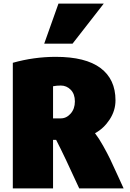

<svg xmlns="http://www.w3.org/2000/svg" viewBox="-20 -1029 723 1064"><path d="M665 15H419Q337 -165 291 -254H274V15H51V-681Q168 -714 289 -714Q454 -714 537 -652Q620 -590 620 -473Q620 -416 587.5 -366.5Q555 -317 507 -291V-290Q528 -263 551.5 -221Q575 -179 590 -148Q605 -117 630.5 -60.5Q656 -4 665 15ZM317 -555Q294 -555 274 -551V-373H317Q348 -373 371.5 -399.5Q395 -426 395 -467Q395 -508 372 -531.5Q349 -555 317 -555ZM382 -787H225L304 -1009H555Z"/></svg>

Font: Repo
Style: ExtraBlack
Weight: 1000
Designer: Stefan Peev
Foundry: Context Ltd
Version: Version 001.000